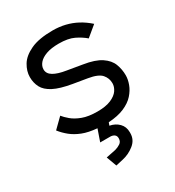

<svg xmlns="http://www.w3.org/2000/svg" viewBox="-174 -615 850 930"><g transform="rotate(-30 251.0 -149.5)"><path d="M395 -389Q372 -409 340 -424.5Q308 -440 256 -440Q214 -440 186 -430Q158 -420 144 -403.5Q130 -387 130 -368Q130 -344 154.5 -329.5Q179 -315 224 -308L307 -294Q371 -284 404.5 -261.5Q438 -239 449.5 -208.5Q461 -178 461 -145Q461 -122 451.5 -96Q442 -70 421 -46.5Q400 -23 364 -7.5Q328 8 276 11L270 27Q301 33 320.5 53Q340 73 340 103V109Q340 146 310 170Q280 194 243 202L203 211L182 154L236 143Q251 139 265 130Q279 121 279 102Q279 88 269.5 81.5Q260 75 247 75H191L214 9Q166 5 133 -8Q100 -21 76.5 -40Q53 -59 35 -82L88 -134Q99 -120 119 -103Q139 -86 172 -73.5Q205 -61 255 -61Q302 -61 331 -73.5Q360 -86 373 -105Q386 -124 386 -144Q386 -172 367.5 -193.5Q349 -215 295 -224L217 -237Q152 -248 116.5 -266.5Q81 -285 67.5 -311Q54 -337 54 -369Q54 -402 73.5 -434.5Q93 -467 139 -488.5Q185 -510 263 -510Q299 -510 332 -502Q365 -494 395 -478Q425 -462 453 -437Z"/></g></svg>

Font: Nata Sans
Style: Regular
Weight: 400
Designer: Daniel Uzquiano Cruz
Version: Version 1.001